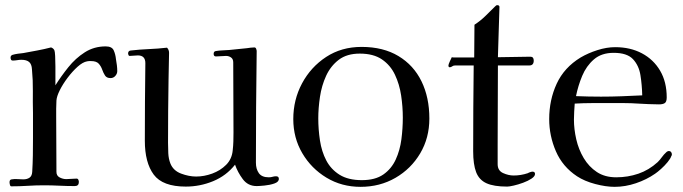

<svg xmlns="http://www.w3.org/2000/svg" viewBox="-20 -721 2649 745"><path d="M435 -445Q435 -435 427.5 -426.5Q420 -418 409 -418Q394 -418 387.5 -428Q381 -438 376.5 -451Q372 -464 363 -474Q354 -484 333 -484Q329 -484 325.5 -484Q322 -484 318 -483Q301 -480 281 -462Q261 -444 242.5 -419.5Q224 -395 212 -371Q200 -347 199 -331Q198 -315 198 -299.5Q198 -284 198 -269Q198 -215 198.5 -161Q199 -107 199 -54Q199 -39 211.5 -32.5Q224 -26 237 -26Q247 -26 257 -27Q267 -28 277 -28Q282 -28 284 -23.5Q286 -19 286 -15Q286 1 270 1Q240 1 210 -0.5Q180 -2 150 -2Q119 -2 87.5 0Q56 2 24 2Q20 2 18.5 -4Q17 -10 17 -14Q17 -24 25 -25Q36 -27 48 -26Q60 -25 70 -25Q85 -25 94.5 -31.5Q104 -38 105 -54Q107 -86 107.5 -119Q108 -152 108 -185V-282Q107 -325 107.5 -367.5Q108 -410 104 -452Q103 -472 93 -480.5Q83 -489 63 -489Q55 -489 46.5 -487.5Q38 -486 29 -486Q21 -486 21 -498Q21 -505 28 -508Q38 -511 49 -512.5Q60 -514 70 -515Q97 -520 124 -525Q151 -530 178 -537Q187 -534 191 -526Q193 -522 194 -504Q195 -486 195 -462.5Q195 -439 195 -418.5Q195 -398 195 -390Q217 -425 245 -460Q273 -495 309 -518Q345 -541 390 -541Q414 -541 421 -526Q428 -511 430 -491Q432 -480 433.5 -468Q435 -456 435 -445Z M1062 -27Q1062 -15 1044.5 -9Q1027 -3 1006 -1Q985 1 976 1Q942 1 922 -26Q902 -53 892 -82Q858 -39 807 -18Q756 3 701 3Q611 3 576.5 -43.5Q542 -90 542 -175Q542 -250 542.5 -325.5Q543 -401 544 -476Q544 -506 515 -506Q507 -506 499 -505Q491 -504 483 -504Q480 -504 478.5 -507.5Q477 -511 477 -513Q477 -524 487 -525Q522 -529 557.5 -530.5Q593 -532 628 -536Q636 -528 636 -516Q636 -491 635 -465Q634 -439 634 -413Q633 -352 632.5 -290.5Q632 -229 632 -167Q632 -148 633 -126.5Q634 -105 641 -87Q652 -59 682.5 -47.5Q713 -36 741 -36Q772 -36 803.5 -47.5Q835 -59 857.5 -81.5Q880 -104 883 -138Q885 -155 885.5 -172.5Q886 -190 886 -207L885 -479Q885 -492 876.5 -498Q868 -504 857 -504Q847 -504 837.5 -503Q828 -502 818 -502Q809 -502 809 -512Q809 -522 818 -523Q830 -525 843 -525.5Q856 -526 869 -527L938 -534Q945 -535 952.5 -536Q960 -537 967 -537Q972 -537 974 -531.5Q976 -526 976 -523Q973 -306 973 -90Q973 -65 984.5 -49Q996 -33 1023 -33Q1031 -33 1037.5 -35Q1044 -37 1051 -37Q1062 -37 1062 -27Z M1543 -264Q1543 -307 1536.5 -350.5Q1530 -394 1512.5 -431Q1495 -468 1462 -490.5Q1429 -513 1376 -513Q1326 -513 1294.5 -489Q1263 -465 1245.5 -427Q1228 -389 1221.5 -345Q1215 -301 1215 -262Q1215 -219 1221.5 -176Q1228 -133 1246 -98.5Q1264 -64 1297.5 -43Q1331 -22 1384 -22Q1436 -22 1467.5 -44Q1499 -66 1515.5 -102Q1532 -138 1537.5 -180.5Q1543 -223 1543 -264ZM1646 -261Q1646 -186 1610.5 -126Q1575 -66 1514.5 -31Q1454 4 1379 4Q1306 4 1247 -31.5Q1188 -67 1153 -126.5Q1118 -186 1118 -259Q1118 -334 1152 -397.5Q1186 -461 1245.5 -500Q1305 -539 1383 -539Q1467 -539 1526 -503.5Q1585 -468 1615.5 -405.5Q1646 -343 1646 -261Z M2056 -46Q2056 -37 2042.5 -28Q2029 -19 2010 -12Q1991 -5 1973.5 -1Q1956 3 1948 3Q1896 3 1867.5 -10Q1839 -23 1827.5 -53Q1816 -83 1816 -134Q1816 -217 1816.5 -300.5Q1817 -384 1818 -467H1746Q1739 -467 1734.5 -463.5Q1730 -460 1725 -460Q1720 -460 1720 -467Q1720 -471 1725.5 -483Q1731 -495 1733 -499Q1736 -498 1742 -498H1820L1821 -625Q1844 -640 1863 -658.5Q1882 -677 1901 -696Q1903 -698 1905 -699.5Q1907 -701 1909 -701Q1918 -701 1918 -694L1912 -499Q1944 -499 1975.5 -500Q2007 -501 2038 -501Q2051 -501 2051 -486Q2051 -467 2034 -467H1912Q1912 -391 1911.5 -314.5Q1911 -238 1911 -161V-84Q1911 -59 1932 -49.5Q1953 -40 1973 -40Q2001 -40 2028 -49Q2031 -51 2037 -53Q2043 -55 2046 -55Q2056 -55 2056 -46Z M2472 -351Q2471 -392 2465 -429.5Q2459 -467 2436 -491.5Q2413 -516 2361 -516Q2314 -516 2284.5 -490.5Q2255 -465 2239 -426.5Q2223 -388 2215 -348Q2240 -347 2264 -346.5Q2288 -346 2312 -346Q2352 -346 2392 -347.5Q2432 -349 2472 -351ZM2587 -122Q2587 -117 2585 -116Q2582 -106 2570.5 -92Q2559 -78 2545 -65.5Q2531 -53 2522 -47Q2489 -24 2447.5 -10Q2406 4 2365 4Q2331 4 2289.5 -7Q2248 -18 2219 -37Q2163 -74 2137 -134Q2111 -194 2111 -259Q2111 -333 2140 -396Q2169 -459 2233 -498Q2262 -515 2298 -526.5Q2334 -538 2367 -538Q2426 -538 2471 -514Q2516 -490 2541.5 -446.5Q2567 -403 2567 -343Q2567 -326 2559.5 -321Q2552 -316 2537 -316Q2517 -316 2497 -317Q2477 -318 2457 -319Q2429 -321 2401.5 -321Q2374 -321 2346 -321Q2312 -321 2278 -321Q2244 -321 2210 -319Q2209 -303 2208 -288Q2207 -273 2207 -257Q2207 -220 2216 -180.5Q2225 -141 2245 -107.5Q2265 -74 2296 -53.5Q2327 -33 2371 -33Q2416 -33 2457 -47Q2498 -61 2532 -92Q2541 -101 2548.5 -111.5Q2556 -122 2565 -130Q2570 -135 2576 -135Q2581 -135 2584 -131Q2587 -127 2587 -122Z"/></svg>

Font: Kaisei Decol
Style: Regular
Weight: 400
Designer: Font-Kai, 金井和夫
Foundry: KAZUO KANAI
Version: Version 5.003